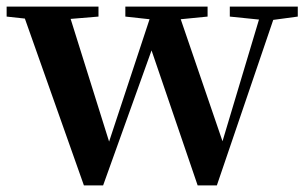

<svg xmlns="http://www.w3.org/2000/svg" viewBox="-28 -556 922 579"><path d="M665 -506 753 -497 643 -130 517 -498 598 -506V-536H350V-506L423 -498L301 -129L185 -499L269 -506V-536H-8V-506L47 -500L225 3H283L429 -404L568 3H626L796 -496L870 -506V-536H665Z"/></svg>

Font: Noto Serif KR
Style: Bold
Weight: 700
Designer: Ryoko NISHIZUKA 西塚涼子 (kana & ideographs); Frank Grießhammer (Latin, Greek & Cyrillic); Wenlong ZHANG 张文龙 (bopomofo); San
Foundry: Adobe
Version: Version 2.001;hotconv 1.1.0;makeotfexe 2.6.0